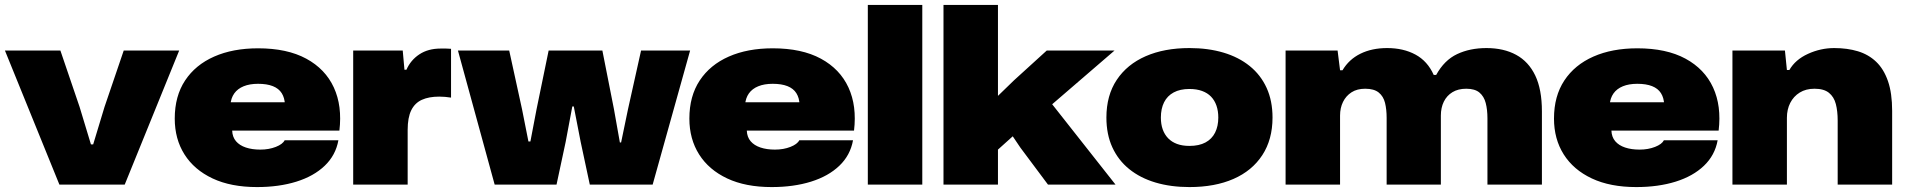

<svg xmlns="http://www.w3.org/2000/svg" viewBox="-29 -749 7728 779"><path d="M212 0 -9 -544H216L294 -315L340 -163H349L395 -315L473 -544H698L477 0Z M1014 10Q908 10 833.5 -25Q759 -60 719.5 -122.5Q680 -185 680 -268Q680 -359 722 -422.5Q764 -486 840 -519.5Q916 -553 1018 -553Q1136 -553 1213.5 -511Q1291 -469 1325.5 -394Q1360 -319 1348 -219H913Q914 -193 928.5 -176Q943 -159 968.5 -150.5Q994 -142 1027 -142Q1062 -142 1090 -153Q1118 -164 1126 -180H1344Q1333 -119 1288.5 -76.5Q1244 -34 1173.5 -12Q1103 10 1014 10ZM906 -324 900 -334H1135L1127 -325Q1126 -352 1114 -371Q1102 -390 1078 -399.5Q1054 -409 1018 -409Q984 -409 959.5 -399Q935 -389 921.5 -370Q908 -351 906 -324Z M1404 0V-544H1605L1612 -466H1620Q1637 -505 1672.5 -528.5Q1708 -552 1759 -552Q1771 -552 1781 -552Q1791 -552 1801 -551V-353Q1789 -355 1776.5 -356Q1764 -357 1753 -357Q1711 -357 1682.5 -344Q1654 -331 1639.5 -301.5Q1625 -272 1625 -222V0Z M1978 0 1829 -544H2037L2089 -306L2115 -175H2123L2148 -306L2197 -544H2415L2462 -306L2486 -171H2491L2519 -306L2572 -544H2771L2619 0H2364L2327 -173L2299 -317H2293L2266 -173L2229 0Z M3102 10Q2996 10 2921.5 -25Q2847 -60 2807.5 -122.5Q2768 -185 2768 -268Q2768 -359 2810 -422.5Q2852 -486 2928 -519.5Q3004 -553 3106 -553Q3224 -553 3301.5 -511Q3379 -469 3413.5 -394Q3448 -319 3436 -219H3001Q3002 -193 3016.5 -176Q3031 -159 3056.5 -150.5Q3082 -142 3115 -142Q3150 -142 3178 -153Q3206 -164 3214 -180H3432Q3421 -119 3376.5 -76.5Q3332 -34 3261.5 -12Q3191 10 3102 10ZM2994 -324 2988 -334H3223L3215 -325Q3214 -352 3202 -371Q3190 -390 3166 -399.5Q3142 -409 3106 -409Q3072 -409 3047.5 -399Q3023 -389 3009.5 -370Q2996 -351 2994 -324Z M3492 0V-729H3713V0Z M3799 0V-729H4020V-360L4085 -423L4218 -544H4493L4240 -326L4497 0H4223L4111 -150L4080 -196L4020 -142V0Z M4797 10Q4721 10 4659 -8.5Q4597 -27 4552.5 -63Q4508 -99 4484 -151.5Q4460 -204 4460 -272Q4460 -362 4502 -425Q4544 -488 4619.5 -521Q4695 -554 4797 -554Q4873 -554 4935 -535.5Q4997 -517 5041.5 -481Q5086 -445 5110 -392.5Q5134 -340 5134 -272Q5134 -183 5092.5 -119.5Q5051 -56 4975.5 -23Q4900 10 4797 10ZM4797 -157Q4836 -157 4862 -171Q4888 -185 4901 -211Q4914 -237 4914 -272Q4914 -299 4906.5 -320.5Q4899 -342 4884.5 -357Q4870 -372 4848 -380Q4826 -388 4797 -388Q4759 -388 4733 -374Q4707 -360 4694 -334Q4681 -308 4681 -272Q4681 -245 4688.5 -224Q4696 -203 4710.5 -188Q4725 -173 4746.5 -165Q4768 -157 4797 -157Z M5187 0V-544H5398L5408 -464H5418Q5444 -508 5490.5 -531Q5537 -554 5599 -554Q5665 -554 5714 -527.5Q5763 -501 5788 -445H5798Q5831 -505 5883 -529.5Q5935 -554 6002 -554Q6072 -554 6122.5 -526.5Q6173 -499 6200 -442.5Q6227 -386 6227 -297V0H6006V-269Q6006 -304 5999 -331Q5992 -358 5973.5 -373.5Q5955 -389 5920 -389Q5887 -389 5864 -375Q5841 -361 5829 -336.5Q5817 -312 5817 -280V0H5597V-271Q5597 -305 5590.5 -331.5Q5584 -358 5565 -373.5Q5546 -389 5510 -389Q5477 -389 5454.5 -374.5Q5432 -360 5420 -335.5Q5408 -311 5408 -280V0Z M6610 10Q6504 10 6429.5 -25Q6355 -60 6315.5 -122.5Q6276 -185 6276 -268Q6276 -359 6318 -422.5Q6360 -486 6436 -519.5Q6512 -553 6614 -553Q6732 -553 6809.5 -511Q6887 -469 6921.5 -394Q6956 -319 6944 -219H6509Q6510 -193 6524.5 -176Q6539 -159 6564.5 -150.5Q6590 -142 6623 -142Q6658 -142 6686 -153Q6714 -164 6722 -180H6940Q6929 -119 6884.5 -76.5Q6840 -34 6769.5 -12Q6699 10 6610 10ZM6502 -324 6496 -334H6731L6723 -325Q6722 -352 6710 -371Q6698 -390 6674 -399.5Q6650 -409 6614 -409Q6580 -409 6555.5 -399Q6531 -389 6517.5 -370Q6504 -351 6502 -324Z M7000 0V-544H7213L7221 -465H7231Q7255 -507 7306.5 -530.5Q7358 -554 7413 -554Q7466 -554 7509 -541Q7552 -528 7583 -498.5Q7614 -469 7631 -420Q7648 -371 7648 -299V0H7427V-260Q7427 -298 7419.5 -327Q7412 -356 7391.5 -372.5Q7371 -389 7333 -389Q7298 -389 7273 -373.5Q7248 -358 7234.5 -331.5Q7221 -305 7221 -271V0Z"/></svg>

Font: Mona Sans Expanded Black
Style: Regular
Weight: 900
Width: 7
Designer: Deni Anggara
Foundry: GitHub
Version: Version 2.000